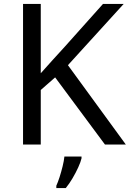

<svg xmlns="http://www.w3.org/2000/svg" viewBox="-20 -734 659 975"><path d="M619 0H513L260 -341L187 -277V0H97V-714H187V-362Q217 -396 248 -430Q279 -464 310 -498L503 -714H608L325 -403ZM394 70Q390 88 377.5 115.5Q365 143 348.5 171Q332 199 314 221H266V209Q274 192 282.5 165.5Q291 139 298 110.5Q305 82 307 61H394Z"/></svg>

Font: Noto Sans Mende Kikakui
Style: Regular
Weight: 400
Designer: Monotype Design Team
Foundry: Monotype Imaging Inc.
Version: Version 2.003; ttfautohint (v1.8.4.7-5d5b)